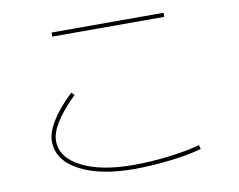

<svg xmlns="http://www.w3.org/2000/svg" viewBox="-78 -805 1156 929"><g transform="rotate(-10 500.0 -340.0)"><path d="M230 -680V-700H780V-680ZM140 -180Q140 -269 273 -397L287 -383Q160 -259 160 -180Q160 -98 255 -49Q350 0 510 0Q595 0 688.5 -11.5Q782 -23 837 -40L843 -20Q787 -3 691.5 8.5Q596 20 510 20Q341 20 240.5 -34.5Q140 -89 140 -180Z"/></g></svg>

Font: M PLUS 1p Thin
Style: Regular
Weight: 250
Version: Version 1.062